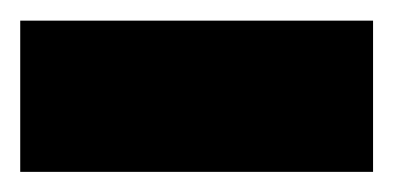

<svg xmlns="http://www.w3.org/2000/svg" viewBox="-44 2 382 186"><path d="M317.4 22V168.5H-24.4V22Z"/></svg>

Font: Gap Sans
Style: Black
Weight: 400
Designer: Alexandre Liziard and Etienne Ozeray
Foundry: Interstices.io
Version: Version 1.6.1 - December 3. 2014